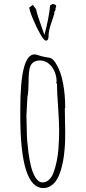

<svg xmlns="http://www.w3.org/2000/svg" viewBox="-20 -940 440 979"><path d="M206.5 -762.2Q202.1 -773.9 191.2 -805.2Q180.2 -836.4 173.3 -857.9Q165.5 -881.8 164.6 -892.1L147.5 -915L129.4 -901.9Q129.9 -887.2 147.2 -845.2Q164.6 -803.2 184.3 -768.1Q204.1 -732.9 213.4 -732.9Q227.5 -732.9 227.5 -753.9Q227.5 -772.5 231.9 -791Q236.3 -809.6 245.6 -835Q252.9 -856.9 257.3 -871.1L256.3 -877L263.7 -892.1L262.7 -897Q266.6 -905.8 266.6 -908.2Q266.6 -917 248.5 -919.9L235.4 -912.1Q230 -849.1 206.5 -762.2ZM240.2 6.8Q257.3 -4.4 268.8 -22.7Q280.3 -41 289.1 -68.4Q296.9 -93.8 301.5 -118.4Q306.2 -143.1 309.1 -175.3Q311.5 -202.6 312 -224.4Q312.5 -246.1 312.5 -267.1L311.5 -326.7L310.5 -386.2L312.5 -391.1Q312.5 -454.6 302 -512.7Q291.5 -570.8 270.5 -606.9Q252 -642.1 232.4 -645.5Q230.5 -646 210.4 -649.4Q190.4 -652.8 169.4 -660.2Q160.6 -662.6 155.8 -662.6Q83.5 -662.6 83.5 -383.8V-349.1Q83.5 19 200.7 19Q223.1 19 240.2 6.8ZM115.7 -310.5 114.7 -350.1Q114.7 -361.8 117.2 -397Q119.6 -432.1 119.6 -443.8Q123 -459.5 124.3 -481.7Q125.5 -503.9 125.7 -522Q126 -540 126 -544.9Q126.5 -566.4 130.4 -587.9Q138.7 -631.8 184.6 -631.8Q207.5 -631.8 226.8 -616.9Q246.1 -602.1 257.3 -577.4Q268.6 -552.7 268.6 -523.9L266.6 -519L270.5 -511.2Q270.5 -471.7 276.4 -393.1Q281.7 -311 281.7 -274.9Q281.7 -230.5 277.8 -179.2Q273.4 -120.1 254.9 -65.4Q246.1 -39.1 231 -24.4Q215.8 -9.8 196.8 -9.8Q176.8 -9.8 161.6 -33.7Q147.5 -56.2 139.2 -87.2Q130.9 -118.2 125 -162.6Q116.7 -227.1 116.7 -271Z"/></svg>

Font: Amatica SC
Style: Regular
Weight: 400
Version: Version 2.000